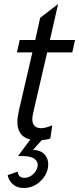

<svg xmlns="http://www.w3.org/2000/svg" viewBox="-20 -686 392 952"><path d="M213.9 -426.3 144 -124.5Q135.3 -86.4 146.5 -68.4Q157.7 -50.3 184.1 -50.3Q204.1 -50.3 239.3 -64.5L229.5 1Q213.4 6.8 187 8.8L144 57.1Q188 59.1 206.5 86.4Q225.1 113.8 216.3 152.8Q207 190.4 174.1 218.3Q141.1 246.1 96.7 246.1Q64.5 246.1 43.5 227.3Q22.5 208.5 18.1 182.1L68.4 165Q68.4 178.7 76.9 187.3Q85.4 195.8 100.6 195.8Q123.5 195.8 142.1 179.7Q160.6 163.6 166 141.1Q171.4 119.1 153.3 103.5Q135.3 87.9 92.8 87.9H69.3L130.4 5.9Q45.9 -14.2 72.8 -133.8L140.6 -426.3H64L77.6 -487.8H154.8L179.2 -597.7L268.1 -666L227.5 -487.8H352.1L338.4 -426.3Z"/></svg>

Font: HK Grotesk Italic
Style: Regular
Weight: 400
Italic angle: -13°
Designer: Alfredo Marco Pradil and Stefan Peev
Foundry: Hanken Design Co.
Version: Version 1.000;PS 001.000;hotconv 1.0.88;makeotf.lib2.5.64775